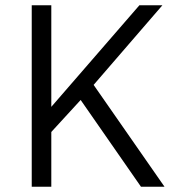

<svg xmlns="http://www.w3.org/2000/svg" viewBox="-20 -706 663 726"><path d="M174 -302 507 -686H594L334 -385L602 0H513L285 -328L174 -207V0H100V-686H174Z"/></svg>

Font: Chivo Light
Style: Regular
Weight: 300
Designer: Hector Gatti
Foundry: Omnibus-Type
Version: Version 1.007